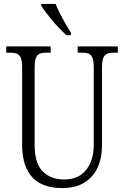

<svg xmlns="http://www.w3.org/2000/svg" viewBox="-20 -951 634 981"><path d="M297 10Q235 10 189 -12.5Q143 -35 118 -85Q93 -135 93 -215V-606Q93 -640 86 -656Q79 -672 65.5 -677Q52 -682 29 -682H12V-714H239V-682H220Q198 -682 184 -677Q170 -672 163.5 -655Q157 -638 157 -603V-210Q157 -116 198.5 -75Q240 -34 307 -34Q360 -34 393.5 -58Q427 -82 443 -121.5Q459 -161 459 -207V-606Q459 -639 452.5 -655.5Q446 -672 432 -677Q418 -682 396 -682H377V-714H582V-682H565Q542 -682 528 -676.5Q514 -671 507.5 -654.5Q501 -638 501 -603V-205Q501 -143 478.5 -94.5Q456 -46 411 -18Q366 10 297 10ZM320 -771Q304 -785 285 -804.5Q266 -824 247.5 -846Q229 -868 214 -888Q199 -908 191 -921V-931H264Q273 -909 286.5 -882Q300 -855 315 -829Q330 -803 342 -784V-771Z"/></svg>

Font: Noto Serif Khmer Condensed Light
Style: Regular
Weight: 300
Width: 3
Designer: Danh Hong and the Monotype Design Team
Foundry: Monotype Imaging Inc.
Version: Version 2.004